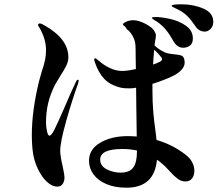

<svg xmlns="http://www.w3.org/2000/svg" viewBox="-20 -861 1040 893"><path d="M972 -760Q972 -739 959.5 -726.5Q947 -714 932 -714Q920 -714 908 -720.5Q896 -727 889 -739Q868 -770 850.5 -787Q833 -804 809 -816Q800 -821 789 -826Q778 -831 778 -834Q778 -841 824 -841Q880 -841 926 -821Q972 -801 972 -760ZM687 -778Q687 -782 702 -782Q730 -782 771 -773Q812 -764 844.5 -741.5Q877 -719 877 -682Q877 -659 863.5 -649Q850 -639 832 -639Q804 -639 787 -669Q770 -700 752 -722Q734 -744 709 -761Q704 -764 695.5 -769Q687 -774 687 -778ZM884 -67Q884 -46 873.5 -31.5Q863 -17 842 -17Q823 -17 806.5 -29.5Q790 -42 775 -58.5Q760 -75 753 -82Q738 -97 723 -109L710 -118Q698 12 568 12Q514 12 474.5 -5Q435 -22 414.5 -50.5Q394 -79 394 -113Q394 -167 446.5 -197.5Q499 -228 575 -228Q590 -228 616 -226Q616 -261 614 -363L613 -453Q598 -450 582 -450Q555 -450 543 -453Q493 -465 465.5 -493.5Q438 -522 421 -572Q418 -584 418 -583Q418 -590 422 -590Q425 -590 430.5 -585.5Q436 -581 439 -579Q461 -559 490 -545Q519 -531 548 -531Q573 -531 612 -540L611 -595Q611 -638 610 -649Q609 -672 597 -693.5Q585 -715 570 -725Q566 -734 559.5 -739Q553 -744 552 -746Q550 -752 566 -759.5Q582 -767 600 -767Q625 -767 659 -749Q693 -731 700 -712Q705 -706 705 -695Q705 -689 703 -678.5Q701 -668 700 -661L699 -649Q711 -638 727.5 -627.5Q744 -617 760 -613Q773 -610 795 -608Q815 -606 824 -602.5Q833 -599 837 -586Q839 -576 839 -571Q839 -535 783 -507Q741 -487 689 -471V-441Q689 -384 693 -339Q697 -294 705 -237L708 -210Q781 -189 840 -144Q863 -127 873.5 -107Q884 -87 884 -67ZM346 -485Q346 -482 343 -472Q317 -401 288.5 -300.5Q260 -200 260 -160Q260 -135 272 -85Q280 -47 280 -36Q280 -18 271.5 -5.5Q263 7 247 7Q227 7 208 -7.5Q189 -22 176 -41Q152 -76 140 -118.5Q128 -161 128 -233Q128 -346 162 -485Q163 -488 175 -531Q185 -560 189.5 -581.5Q194 -603 194 -628Q194 -680 163 -733Q161 -736 159 -739Q157 -742 157 -745Q157 -748 159.5 -750Q162 -752 164 -752Q173 -752 187 -743Q298 -680 298 -595Q298 -576 289 -557Q280 -538 260 -507Q240 -475 236 -467Q214 -423 204 -381Q194 -339 194 -292Q194 -271 198.5 -250.5Q203 -230 210 -230Q219 -230 233.5 -259Q248 -288 279 -359Q311 -435 333 -480Q337 -490 343 -490Q346 -490 346 -485ZM694 -592Q694 -583 692 -561Q734 -574 734 -586Q734 -591 722 -604.5Q710 -618 697 -630ZM617 -161Q586 -168 549 -168Q446 -168 446 -119Q446 -89 476.5 -73.5Q507 -58 541 -58Q582 -58 599.5 -81.5Q617 -105 617 -156Z"/></svg>

Font: Shippori Mincho
Style: Bold
Weight: 700
Designer: FONTDASU
Foundry: FONTDASU / Google Inc. / but / Adobe
Version: Version 3.110; ttfautohint (v1.8.3)